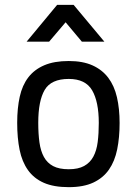

<svg xmlns="http://www.w3.org/2000/svg" viewBox="-20 -762 573 793"><path d="M264 -510Q322 -510 362 -492Q402 -474 427 -441Q452 -408 463 -360.5Q474 -313 474 -254Q474 -194 464 -145Q454 -96 430 -61.5Q406 -27 365.5 -8Q325 11 264 11Q202 11 161 -7Q120 -25 95.5 -59.5Q71 -94 61 -143Q51 -192 51 -255Q51 -315 61.5 -362.5Q72 -410 97 -442.5Q122 -475 163 -492.5Q204 -510 264 -510ZM264 -63Q303 -63 327.5 -76.5Q352 -90 365.5 -115Q379 -140 383.5 -175.5Q388 -211 388 -254Q388 -342 360.5 -389Q333 -436 264 -436Q191 -436 164.5 -390.5Q138 -345 138 -255Q138 -209 143 -173.5Q148 -138 161.5 -113.5Q175 -89 199.5 -76Q224 -63 264 -63ZM216 -742H284L411 -590H318L251 -670L183 -590H90Z"/></svg>

Font: Panefresco 500wt
Style: Regular
Weight: 700
Foundry: Campivisivi & Chank Co
Version: Version 1.001